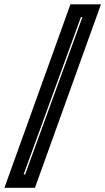

<svg xmlns="http://www.w3.org/2000/svg" viewBox="-92 -770 488 890"><path d="M-71.5 100.5 234.5 -750H376L70 100.5ZM17.5 38.5H24.5L290 -690.5H283Z"/></svg>

Font: Tourney ExtraBold
Style: Italic
Weight: 800
Italic angle: -12°
Version: Version 1.015